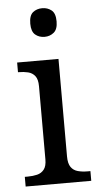

<svg xmlns="http://www.w3.org/2000/svg" viewBox="-54 -794 428 828"><g transform="rotate(-5 160.0 -380.0)"><path d="M23 0V-42H36Q58 -42 76.5 -46.5Q95 -51 106.5 -65.5Q118 -80 118 -109V-426Q118 -456 106.5 -470.5Q95 -485 76.5 -489.5Q58 -494 36 -494H33V-536H212V-114Q212 -83 223 -67.5Q234 -52 253 -47Q272 -42 294 -42H307V0ZM161 -636Q137 -636 120.5 -650Q104 -664 104 -698Q104 -733 120.5 -746.5Q137 -760 161 -760Q184 -760 201 -746.5Q218 -733 218 -698Q218 -664 201 -650Q184 -636 161 -636Z"/></g></svg>

Font: Noto Serif Armenian
Style: Regular
Weight: 400
Designer: Monotype Design Team
Foundry: Monotype Imaging Inc.
Version: Version 2.007